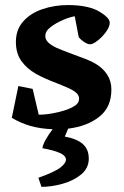

<svg xmlns="http://www.w3.org/2000/svg" viewBox="-20 -496 489 755"><path d="M248 9.8 234.9 41Q282.7 49.8 305.9 70.6Q329.1 91.3 329.1 127.9Q329.1 165.5 298.6 190.4Q268.1 215.3 224.6 227.1Q181.2 238.8 143.1 238.8L130.9 203.1Q196.3 179.7 217.8 162.6Q239.3 145.5 239.3 131.8Q239.3 116.2 215.3 105.5Q191.4 94.7 147 86.9Q147.9 73.7 160.2 52.2Q172.4 30.8 187 12.2Q138.7 10.3 100.1 -0.7Q61.5 -11.7 26.4 -32.7L52.2 -157.7L108.4 -146.5L132.3 -44.9Q167 -44.9 210.9 -55.4Q254.9 -65.9 276.9 -82Q291 -91.8 291 -107.9Q291 -119.6 282 -128.9Q272.9 -138.2 252.9 -147.9Q240.7 -153.8 206.5 -167.5Q178.7 -178.2 158.7 -187Q138.7 -195.8 120.6 -206.1Q85 -226.6 63.7 -256.6Q42.5 -286.6 42.5 -331.1Q42.5 -379.9 71.8 -412.4Q101.1 -444.8 147.9 -460.4Q194.8 -476.1 247.1 -476.1Q317.9 -476.1 361.3 -455.6Q411.6 -428.2 411.6 -406.7Q411.6 -391.1 397.2 -371.1Q382.8 -351.1 364 -336.4Q345.2 -321.8 335 -321.8Q324.7 -321.8 311 -330.8Q297.4 -339.8 289.6 -349.6L273.9 -432.1Q248.5 -427.7 217.5 -412.8Q186.5 -397.9 169.4 -380.9Q163.6 -374.5 160.9 -368.4Q158.2 -362.3 158.2 -353.5Q158.2 -340.8 169.2 -329.6Q180.2 -318.4 203.1 -307.6Q217.3 -301.3 265.1 -283.2Q299.3 -271 320.1 -262.7Q340.8 -254.4 357.9 -244.1Q385.3 -227.5 401.6 -202.4Q418 -177.2 418 -143.6Q418 -74.2 370.1 -36.6Q322.3 1 248 9.8Z"/></svg>

Font: Vesper Libre
Style: Bold
Weight: 700
Designer: Robert Keller & Kimya Gandhi
Foundry: Mota Italic
Version: Version 1.058